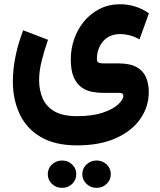

<svg xmlns="http://www.w3.org/2000/svg" viewBox="-20 -449 766 918"><path d="M373.5 383.8Q373.5 356.4 393.6 337.4Q413.6 318.4 441.9 318.4Q470.2 318.4 490 337.4Q509.8 356.4 509.8 383.8Q509.8 411.1 490 430.2Q470.2 449.2 441.9 449.2Q413.6 449.2 393.6 430.2Q373.5 411.1 373.5 383.8ZM208.5 383.8Q208.5 356.4 228.5 337.4Q248.5 318.4 276.9 318.4Q305.2 318.4 325 337.4Q344.7 356.4 344.7 383.8Q344.7 411.1 325 430.2Q305.2 449.2 276.9 449.2Q248.5 449.2 228.5 430.2Q208.5 411.1 208.5 383.8ZM348.1 246.1Q243.2 246.1 175 206.1Q106.9 166 74.2 96.7Q41.5 27.3 41.5 -59.6Q41.5 -117.7 54.2 -179.9Q66.9 -242.2 90.8 -304.2L209.5 -258.8Q191.4 -207 179.2 -157.7Q167 -108.4 167 -65.4Q167 -18.6 183.6 20.5Q200.2 59.6 239.7 83Q279.3 106.4 348.1 106.4Q422.4 106.4 471.7 89.6Q521 72.8 545.4 49.8Q569.8 26.9 569.8 9.3Q569.8 -4.9 552.2 -4.9H473.1Q448.2 -4.9 421.1 -9.8Q394 -14.6 370.6 -30.8Q347.2 -46.9 332.8 -79.1Q318.4 -111.3 318.4 -165.5Q318.4 -216.3 335 -263.4Q351.6 -310.5 382.6 -347.7Q413.6 -384.8 457 -406.7Q500.5 -428.7 554.7 -428.7Q591.3 -428.7 626.7 -417.7Q662.1 -406.7 691.9 -385.3L647 -260.7Q621.6 -274.9 598.4 -280.5Q575.2 -286.1 555.7 -286.1Q502.9 -286.1 473.1 -251.7Q443.4 -217.3 443.4 -166Q443.4 -152.8 451.9 -149.4Q460.4 -146 473.1 -146H544.4Q600.6 -146 632.6 -128.4Q664.6 -110.8 678 -79.8Q691.4 -48.8 691.4 -9.3Q691.4 60.5 651.4 118.7Q611.3 176.8 534.7 211.4Q458 246.1 348.1 246.1Z"/></svg>

Font: Vazirmatn RD FD ExtraBold
Style: Regular
Weight: 800
Designer: Saber Rastikerdar
Foundry: Saber Rastikerdar
Version: Version 33.003